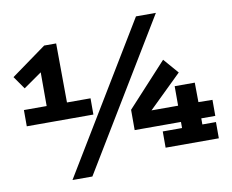

<svg xmlns="http://www.w3.org/2000/svg" viewBox="-79 -754 1126 931"><g transform="rotate(-10 484.0 -288.0)"><path d="M183 -590H242L244 -299H360V-219H32V-299H144V-465L54 -402L10 -465ZM646 -652H744L303 76H205ZM677 0V-80H772V-110H544V-210L739 -422L803 -348L641 -190H772V-286H871L872 -190L941 -189V-110H872V-80H939V0Z"/></g></svg>

Font: Podkova ExtraBold
Style: Regular
Weight: 800
Designer: Ilya Yudin
Foundry: Cyreal (www.cyreal.org)
Version: Version 2.103